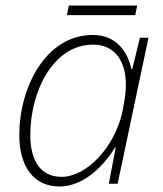

<svg xmlns="http://www.w3.org/2000/svg" viewBox="-20 -667 591 697"><path d="M223 -612H471L478 -647H230ZM196 10C286 10 361 -70 397 -131H400L375 0H407L519 -530H488L460 -416H457C445 -473 407 -540 317 -540C145 -540 50 -348 50 -177C50 -63 102 10 196 10ZM204 -25C128 -25 90 -82 90 -177C90 -335 173 -505 318 -505C392 -505 437 -451 437 -359C437 -334 433 -305 425 -264C396 -129 292 -25 204 -25Z"/></svg>

Font: Noto Sans ExtraLight
Style: Italic
Weight: 200
Italic angle: -12°
Designer: Monotype Design Team
Foundry: Monotype Imaging Inc.
Version: Version 2.013